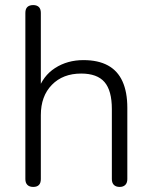

<svg xmlns="http://www.w3.org/2000/svg" viewBox="-20 -731 600 757"><path d="M111 6Q96 6 88 -2Q80 -10 80 -25V-680Q80 -696 88 -703.5Q96 -711 111 -711Q125 -711 133 -703.5Q141 -696 141 -680V-372H129Q149 -432 197.5 -463Q246 -494 309 -494Q367 -494 405.5 -473Q444 -452 463 -410Q482 -368 482 -306V-25Q482 -10 474 -2Q466 6 452 6Q437 6 429 -2Q421 -10 421 -25V-301Q421 -374 392 -407.5Q363 -441 300 -441Q228 -441 184.5 -396.5Q141 -352 141 -277V-25Q141 6 111 6Z"/></svg>

Font: Nunito ExtraLight Light
Style: Regular
Weight: 300
Version: Version 3.602